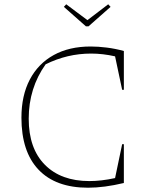

<svg xmlns="http://www.w3.org/2000/svg" viewBox="-20 -870 706 896"><path d="M391 6Q240 6 160 -78Q80 -162 80 -321Q80 -424 119 -498.5Q158 -573 230.5 -613Q303 -653 403 -653Q438 -653 478 -648Q518 -643 558 -632V-451H550L517 -607Q460 -620 405 -620Q294 -620 193 -570Q114 -459 114 -316Q114 -177 189.5 -101Q265 -25 397 -25Q425 -25 455 -28.5Q485 -32 517 -39L550 -197H558V-16Q466 6 391 6ZM381 -747 278 -838 289 -850 388 -776 485 -850 496 -838 393 -747Z"/></svg>

Font: Piazzolla SC Thin
Style: Regular
Weight: 100
Designer: Juan Pablo del Peral
Foundry: Huerta Tipografica
Version: Version 1.330